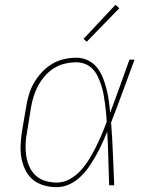

<svg xmlns="http://www.w3.org/2000/svg" viewBox="-20 -767 640 795"><path d="M215 8Q188 8 161.5 0.5Q135 -7 115.5 -23.5Q96 -40 84.5 -64Q73 -88 68.5 -114Q64 -140 65.5 -168Q67 -196 71 -223L88 -323Q92 -349 99.5 -374.5Q107 -400 120.5 -423.5Q134 -447 153 -467.5Q172 -488 195 -502Q218 -516 244.5 -522Q271 -528 297 -528Q322 -528 344.5 -517Q367 -506 382 -487Q397 -468 406 -445Q415 -422 421 -398.5Q427 -375 430.5 -350Q434 -325 436 -300Q457 -355 476.5 -410Q496 -465 516 -520H537Q513 -455 489 -389.5Q465 -324 440 -260Q445 -195 447.5 -130Q450 -65 453 0H432Q430 -55 428.5 -110.5Q427 -166 424 -222Q414 -197 402.5 -172Q391 -147 377.5 -123Q364 -99 348.5 -76.5Q333 -54 312.5 -34.5Q292 -15 266.5 -3.5Q241 8 215 8ZM215 -11Q243 -11 269 -25.5Q295 -40 314.5 -61.5Q334 -83 349 -107.5Q364 -132 377 -158Q390 -184 401 -210Q412 -236 422 -263Q421 -282 419 -301.5Q417 -321 414.5 -340Q412 -359 408.5 -378Q405 -397 399 -415Q393 -433 385 -450Q377 -467 364.5 -480.5Q352 -494 334 -501.5Q316 -509 296 -509Q273 -509 249 -503.5Q225 -498 204 -485Q183 -472 166 -452.5Q149 -433 137.5 -411.5Q126 -390 119 -367Q112 -344 108 -320L92 -220Q87 -196 86 -171Q85 -146 88.5 -122.5Q92 -99 101.5 -77.5Q111 -56 127.5 -40.5Q144 -25 167.5 -18Q191 -11 215 -11ZM339 -594 326 -606 458 -747 474 -733Z"/></svg>

Font: Iosevka Etoile Thin Oblique
Style: Regular
Weight: 100
Italic angle: -9°
Designer: Belleve Invis
Foundry: Belleve Invis
Version: Version 15.5.2; ttfautohint (v1.8.4)